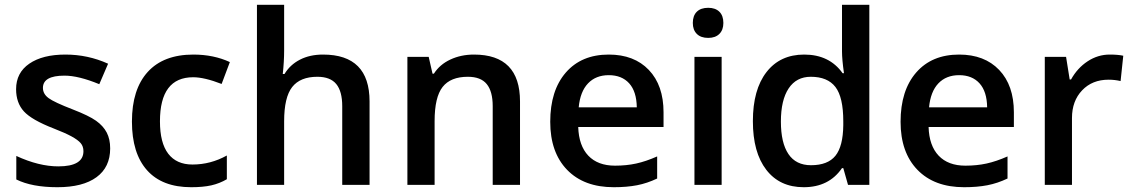

<svg xmlns="http://www.w3.org/2000/svg" viewBox="-20 -780 4777 810"><path d="M444.8 -153.8Q444.8 -74.7 387.2 -32.5Q329.6 9.8 222.2 9.8Q114.3 9.8 48.8 -22.9V-122.1Q144 -78.1 226.1 -78.1Q332 -78.1 332 -142.1Q332 -162.6 320.3 -176.3Q308.6 -189.9 281.7 -204.6Q254.9 -219.2 207 -237.8Q113.8 -273.9 80.8 -310.1Q47.9 -346.2 47.9 -403.8Q47.9 -473.1 103.8 -511.5Q159.7 -549.8 255.9 -549.8Q351.1 -549.8 436 -511.2L398.9 -424.8Q311.5 -460.9 252 -460.9Q161.1 -460.9 161.1 -409.2Q161.1 -383.8 184.8 -366.2Q208.5 -348.6 288.1 -317.9Q355 -292 385.3 -270.5Q415.5 -249 430.2 -220.9Q444.8 -192.9 444.8 -153.8Z M786.6 9.8Q664.1 9.8 600.3 -61.8Q536.6 -133.3 536.6 -267.1Q536.6 -403.3 603.3 -476.6Q669.9 -549.8 795.9 -549.8Q881.3 -549.8 949.7 -518.1L915 -425.8Q842.3 -454.1 794.9 -454.1Q654.8 -454.1 654.8 -268.1Q654.8 -177.2 689.7 -131.6Q724.6 -85.9 792 -85.9Q868.7 -85.9 937 -124V-23.9Q906.2 -5.9 871.3 2Q836.4 9.8 786.6 9.8Z M1539.1 0H1423.8V-332Q1423.8 -394.5 1398.7 -425.3Q1373.5 -456.1 1318.8 -456.1Q1246.6 -456.1 1212.6 -412.8Q1178.7 -369.6 1178.7 -268.1V0H1064V-759.8H1178.7V-566.9Q1178.7 -520.5 1172.9 -467.8H1180.2Q1203.6 -506.8 1245.4 -528.3Q1287.1 -549.8 1342.8 -549.8Q1539.1 -549.8 1539.1 -352.1Z M2173.8 0H2058.6V-332Q2058.6 -394.5 2033.4 -425.3Q2008.3 -456.1 1953.6 -456.1Q1880.9 -456.1 1847.2 -413.1Q1813.5 -370.1 1813.5 -269V0H1698.7V-540H1788.6L1804.7 -469.2H1810.5Q1835 -507.8 1879.9 -528.8Q1924.8 -549.8 1979.5 -549.8Q2173.8 -549.8 2173.8 -352.1Z M2569.3 9.8Q2443.4 9.8 2372.3 -63.7Q2301.3 -137.2 2301.3 -266.1Q2301.3 -398.4 2367.2 -474.1Q2433.1 -549.8 2548.3 -549.8Q2655.3 -549.8 2717.3 -484.9Q2779.3 -419.9 2779.3 -306.2V-244.1H2419.4Q2421.9 -165.5 2461.9 -123.3Q2502 -81.1 2574.7 -81.1Q2622.6 -81.1 2663.8 -90.1Q2705.1 -99.1 2752.4 -120.1V-26.9Q2710.4 -6.8 2667.5 1.5Q2624.5 9.8 2569.3 9.8ZM2548.3 -462.9Q2493.7 -462.9 2460.7 -428.2Q2427.7 -393.6 2421.4 -327.1H2666.5Q2665.5 -394 2634.3 -428.5Q2603 -462.9 2548.3 -462.9Z M3024.4 0H2909.7V-540H3024.4ZM2902.8 -683.1Q2902.8 -713.9 2919.7 -730.5Q2936.5 -747.1 2967.8 -747.1Q2998 -747.1 3014.9 -730.5Q3031.7 -713.9 3031.7 -683.1Q3031.7 -653.8 3014.9 -637Q2998 -620.1 2967.8 -620.1Q2936.5 -620.1 2919.7 -637Q2902.8 -653.8 2902.8 -683.1Z M3370.6 9.8Q3269.5 9.8 3212.9 -63.5Q3156.2 -136.7 3156.2 -269Q3156.2 -401.9 3213.6 -475.8Q3271 -549.8 3372.6 -549.8Q3479 -549.8 3534.7 -471.2H3540.5Q3532.2 -529.3 3532.2 -563V-759.8H3647.5V0H3557.6L3537.6 -70.8H3532.2Q3477.1 9.8 3370.6 9.8ZM3401.4 -83Q3472.2 -83 3504.4 -122.8Q3536.6 -162.6 3537.6 -252V-268.1Q3537.6 -370.1 3504.4 -413.1Q3471.2 -456.1 3400.4 -456.1Q3339.8 -456.1 3307.1 -407Q3274.4 -357.9 3274.4 -267.1Q3274.4 -177.2 3306.2 -130.1Q3337.9 -83 3401.4 -83Z M4047.4 9.8Q3921.4 9.8 3850.3 -63.7Q3779.3 -137.2 3779.3 -266.1Q3779.3 -398.4 3845.2 -474.1Q3911.1 -549.8 4026.4 -549.8Q4133.3 -549.8 4195.3 -484.9Q4257.3 -419.9 4257.3 -306.2V-244.1H3897.5Q3899.9 -165.5 3939.9 -123.3Q3980 -81.1 4052.7 -81.1Q4100.6 -81.1 4141.8 -90.1Q4183.1 -99.1 4230.5 -120.1V-26.9Q4188.5 -6.8 4145.5 1.5Q4102.5 9.8 4047.4 9.8ZM4026.4 -462.9Q3971.7 -462.9 3938.7 -428.2Q3905.8 -393.6 3899.4 -327.1H4144.5Q4143.6 -394 4112.3 -428.5Q4081.1 -462.9 4026.4 -462.9Z M4661.6 -549.8Q4696.3 -549.8 4718.8 -544.9L4707.5 -438Q4683.1 -443.8 4656.7 -443.8Q4587.9 -443.8 4545.2 -398.9Q4502.4 -354 4502.4 -282.2V0H4387.7V-540H4477.5L4492.7 -444.8H4498.5Q4525.4 -493.2 4568.6 -521.5Q4611.8 -549.8 4661.6 -549.8Z"/></svg>

Font: f0_58770          
Style: Regular
Weight: 600
Foundry: Ascender Corporation
Version: Version 1.10